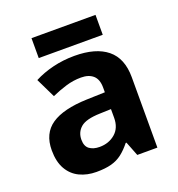

<svg xmlns="http://www.w3.org/2000/svg" viewBox="-130 -816 865 933"><g transform="rotate(-20 302.0 -349.5)"><path d="M302 -557Q412 -557 470.5 -509.5Q529 -462 529 -364V0H425L396 -74H392Q369 -45 344.5 -26Q320 -7 288.5 1.5Q257 10 211 10Q163 10 124.5 -8.5Q86 -27 64 -65.5Q42 -104 42 -163Q42 -250 103 -291.5Q164 -333 286 -337L381 -340V-364Q381 -407 358.5 -427Q336 -447 296 -447Q256 -447 218 -435.5Q180 -424 142 -407L93 -508Q137 -531 190.5 -544Q244 -557 302 -557ZM323 -251Q251 -249 223 -225Q195 -201 195 -162Q195 -128 215 -113.5Q235 -99 267 -99Q315 -99 348 -127.5Q381 -156 381 -208V-253ZM467 -709V-606H136V-709Z"/></g></svg>

Font: Noto Sans Tamil
Style: Regular
Weight: 400
Designer: Jelle Bosma - Monotype Design Team
Foundry: Monotype Imaging Inc.
Version: Version 2.003